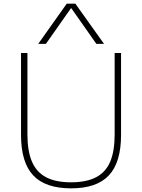

<svg xmlns="http://www.w3.org/2000/svg" viewBox="-20 -1020 777 1050"><path d="M369 10Q228 10 161.5 -61Q95 -132 95 -282V-730H130V-285Q130 -193 155 -135.5Q180 -78 232.5 -50.5Q285 -23 369 -23Q452 -23 505 -50.5Q558 -78 582.5 -135.5Q607 -193 607 -285V-730H642V-282Q642 -132 575.5 -61Q509 10 369 10ZM189 -780 345 -1000H392L549 -780H507L370 -975H368L231 -780Z"/></svg>

Font: M PLUS 2 ExtraLight
Style: Regular
Weight: 250
Designer: Coji Morishita
Foundry: UNDERFOREST DESIGN
Version: Version 1.001